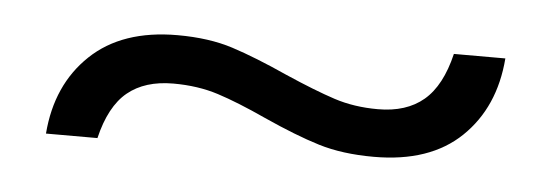

<svg xmlns="http://www.w3.org/2000/svg" viewBox="-27 -458 715 249"><g transform="rotate(5 330.5 -333.5)"><path d="M197 -401Q238 -401 269 -391Q300 -381 342 -362Q381 -345 407 -336.5Q433 -328 464 -328Q501 -328 523.5 -347Q546 -366 556 -408H623Q618 -344 577.5 -305Q537 -266 464 -266Q423 -266 392 -275.5Q361 -285 319 -304Q282 -321 255.5 -329.5Q229 -338 197 -338Q160 -338 137.5 -319.5Q115 -301 105 -259H38Q43 -323 84 -362Q125 -401 197 -401Z"/></g></svg>

Font: KoHo Medium
Style: Regular
Weight: 500
Version: Version 1.000; ttfautohint (v1.6)